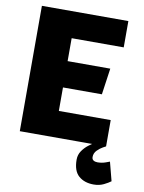

<svg xmlns="http://www.w3.org/2000/svg" viewBox="-95 -732 754 1006"><g transform="rotate(10 282.0 -229.5)"><path d="M45 -667H505V-527H228V-405H455L435 -265H228V-140H504V0H45ZM504 0Q504 0 489 8Q474 16 459 31Q444 46 444 67Q444 79 452.5 84.5Q461 90 474 90Q497 90 517.5 82.5Q538 75 538 75L564 175Q551 185 527.5 196.5Q504 208 474 208Q425 208 394.5 181.5Q364 155 364 95Q364 69 378 48.5Q392 28 411 13.5Q430 -1 444 -8.5Q458 -16 458 -16Z"/></g></svg>

Font: Epunda Sans Black
Style: Regular
Weight: 900
Designer: Simon Atzbach
Foundry: typofactur
Version: Version 2.204; ttfautohint (v1.8.4.7-5d5b)